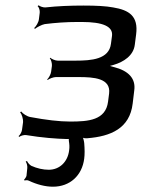

<svg xmlns="http://www.w3.org/2000/svg" viewBox="-20 -515 537 725"><path d="M489 -346 494 -385C503 -454 468 -477 407 -487C380 -492 344 -494 296 -494C245 -494 197 -492 152 -487C144 -486 130 -491 126 -495L122 -492C127 -488 131 -476 130 -467L127 -443C126 -431 116 -415 109 -409L112 -406C119 -412 138 -422 149 -424C189 -429 230 -432 273 -432H289C369 -432 407 -415 403 -380L399 -350C392 -291 325 -286 266 -286H198C189 -286 175 -292 170 -297L168 -295C173 -290 177 -275 176 -266L173 -244C172 -235 164 -220 158 -215L160 -213C166 -218 182 -224 191 -224H276C334 -224 399 -220 392 -162L388 -131C379 -61 314 -56 245 -56C204 -56 154 -62 95 -73C82 -75 66 -86 60 -94L56 -91C62 -84 68 -67 67 -53L63 -24C62 -17 56 -5 50 -1L53 2C57 -2 70 -6 78 -5C139 5 192 9 233 10C236 10 242 10 244 8L241 5C239 7 240 14 240 17C242 29 243 41 241 53C236 95 206 126 164 126C143 126 120 121 98 111C91 107 84 98 82 93L77 95C81 100 84 112 83 120L80 149C79 153 74 161 71 163L73 167C76 165 85 165 88 167C120 182 151 190 180 190C244 190 290 148 298 84C300 69 300 49 298 25C297 17 294 3 290 -1L287 2C291 6 302 8 310 7C398 0 470 -30 481 -124L487 -174C493 -218 466 -248 409 -262C401 -264 391 -268 385 -268L384 -264C390 -264 401 -268 409 -270C447 -281 484 -305 489 -346Z"/></svg>

Font: Gamestation Storm Oblique 
Style: Italic
Weight: 400
Designer: Jonas Hecksher
Foundry: Jonas Hecksher, Playtypeª, e-types AS
Version: Version 1.003